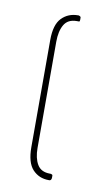

<svg xmlns="http://www.w3.org/2000/svg" viewBox="-64 -459 314 554"><g transform="rotate(10 93.5 -181.5)"><path d="M121 60H119Q90 60 71.5 40Q53 20 53 -25V-339Q53 -384 72 -403.5Q91 -423 120 -423H122Q123 -423 125.5 -421.5Q128 -420 128 -418V-411Q128 -406 125.5 -406Q123 -406 121 -406H119Q93 -406 82 -387Q71 -368 71 -337V-26Q71 4 82 22.5Q93 41 119 41H121Q122 41 124.5 42Q127 43 127 45V51Q127 56 125 58Q123 60 121 60Z"/></g></svg>

Font: Chathura Light
Style: Regular
Weight: 300
Designer: Appaji Ambarisha Darbha
Foundry: Aditya Fonts
Version: Version 1.001 2016